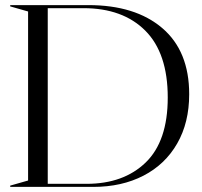

<svg xmlns="http://www.w3.org/2000/svg" viewBox="-20 -732 791 752"><path d="M20 -5 90 -25V-687L20 -707V-712H326Q510 -712 615.5 -622Q721 -532 721 -363Q721 -252 674 -170Q627 -88 542 -44Q457 0 345 0H20ZM319 -12Q464 -12 550.5 -95.5Q637 -179 637 -350Q637 -524 549 -612Q461 -700 307 -700H167V-12Z"/></svg>

Font: Nyght Serif Light
Style: Regular
Weight: 300
Designer: Maksym Kobuzan
Version: Version 0.410